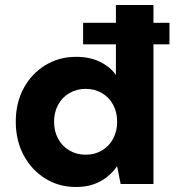

<svg xmlns="http://www.w3.org/2000/svg" viewBox="-20 -735 715 767"><path d="M312 -558V-644H657V-558ZM283 12Q215 12 160.5 -22Q106 -56 74.5 -115Q43 -174 43 -249Q43 -324 74.5 -382.5Q106 -441 161 -474.5Q216 -508 284 -508Q338 -508 378.5 -488.5Q419 -469 443 -436V-715H593V0H462L448 -70H447Q431 -47 408 -28.5Q385 -10 354.5 1Q324 12 283 12ZM322 -117Q359 -117 387.5 -134Q416 -151 432 -181Q448 -211 448 -248Q448 -287 432 -316.5Q416 -346 387.5 -363Q359 -380 322 -380Q286 -380 257 -363Q228 -346 212 -316Q196 -286 196 -249Q196 -211 212 -181Q228 -151 257 -134Q286 -117 322 -117Z"/></svg>

Font: DM Sans 28pt Black
Style: Regular
Weight: 900
Version: Version 4.004;gftools[0.9.30]